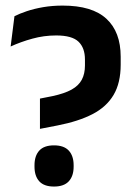

<svg xmlns="http://www.w3.org/2000/svg" viewBox="-20 -672 497 704"><path d="M191 -212 126.5 -199.5V-310.5L172 -319.5Q216.5 -329 242.5 -343.5Q268.5 -358 280 -379.8Q291.5 -401.5 291.5 -432V-453.5Q291.5 -496.5 267.8 -519.2Q244 -542 186 -542Q141 -542 98.5 -530.2Q56 -518.5 19 -501.5L33 -612.5Q51.5 -622 78.2 -631Q105 -640 138.5 -645.8Q172 -651.5 210 -651.5Q318 -651.5 370.2 -603.2Q422.5 -555 422.5 -464V-435Q422.5 -368 396.5 -324Q370.5 -280 319.2 -253.5Q268 -227 191 -212ZM178 12Q141.5 12 124 -7.2Q106.5 -26.5 106.5 -61V-66Q106.5 -100.5 124 -119.8Q141.5 -139 178 -139Q214.5 -139 232.2 -119.8Q250 -100.5 250 -66V-61Q250 -26.5 232.2 -7.2Q214.5 12 178 12Z"/></svg>

Font: Anek Malayalam Medium SemiBold
Style: Regular
Weight: 600
Version: Version 1.003